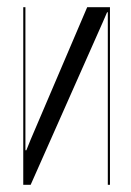

<svg xmlns="http://www.w3.org/2000/svg" viewBox="-20 -515 366 535"><path d="M223 -495 65.2 -125.5 53.4 -96.2H50.8V-126.2V-495H44.8V0H65.4L265.5 -451.1L278.4 -480.8H280.4V-450.8V0H286.4V-495Z"/></svg>

Font: Moniqa Black
Style: Regular
Weight: 900
Designer: Rajesh Rajput
Foundry: Rajesh Rajput
Version: Version 1.000